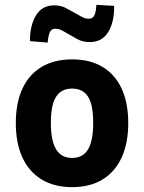

<svg xmlns="http://www.w3.org/2000/svg" viewBox="-20 -758 592 789"><path d="M276 11Q203 11 151 -20.5Q99 -52 72 -111Q45 -170 45 -252Q45 -335 72 -393.5Q99 -452 151 -483Q203 -514 276 -514Q350 -514 401.5 -483Q453 -452 480 -393.5Q507 -335 507 -252Q507 -170 480 -111Q453 -52 401.5 -20.5Q350 11 276 11ZM276 -109Q321 -109 342 -144.5Q363 -180 363 -253Q363 -327 342 -360.5Q321 -394 276 -394Q232 -394 210.5 -360.5Q189 -327 189 -253Q189 -180 210.5 -144.5Q232 -109 276 -109ZM176 -583 103 -589Q103 -654 128 -695Q153 -736 203 -736Q232 -736 253.5 -723.5Q275 -711 289 -704Q299 -699 314 -690Q329 -681 344 -681Q362 -681 368.5 -696.5Q375 -712 376 -738L449 -734Q450 -667 424.5 -626Q399 -585 349 -585Q319 -585 297.5 -597.5Q276 -610 263 -617Q252 -623 237.5 -631.5Q223 -640 208 -640Q191 -640 184.5 -625Q178 -610 176 -583Z"/></svg>

Font: Nunito Sans 7pt Condensed ExtraBold
Style: Regular
Weight: 800
Width: 3
Designer: Vernon Adams
Foundry: Vernon Adams
Version: Version 3.101;gftools[0.9.27]